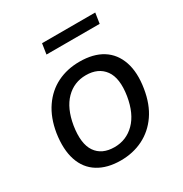

<svg xmlns="http://www.w3.org/2000/svg" viewBox="-161 -807 899 941"><g transform="rotate(-30 288.0 -336.5)"><path d="M255 9Q179 9 127.5 -23Q76 -55 55.5 -116.5Q35 -178 48 -265Q61 -345 99 -400.5Q137 -456 193.5 -484Q250 -512 320 -512Q398 -512 449 -480Q500 -448 521 -386.5Q542 -325 528 -239Q515 -158 477 -103Q439 -48 382 -19.5Q325 9 255 9ZM261 -63Q328 -63 375.5 -110.5Q423 -158 438 -249Q453 -344 418.5 -391.5Q384 -439 314 -439Q247 -439 200.5 -392Q154 -345 139 -255Q124 -159 157 -111Q190 -63 261 -63ZM198 -623 207 -682H508L499 -623Z"/></g></svg>

Font: Mulish ExtraLight Medium
Style: Italic
Weight: 500
Italic angle: -9°
Version: Version 3.603